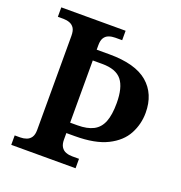

<svg xmlns="http://www.w3.org/2000/svg" viewBox="-129 -825 885 937"><g transform="rotate(20 313.5 -357.0)"><path d="M31 0V-49H60Q77 -49 92 -54.5Q107 -60 116 -73.5Q125 -87 125 -112V-600Q125 -627 116 -640.5Q107 -654 92 -659.5Q77 -665 60 -665H31V-714H365V-665H329Q311 -665 296 -659.5Q281 -654 272.5 -640.5Q264 -627 264 -602V-579H330Q465 -579 529.5 -524Q594 -469 594 -371Q594 -312 566.5 -260.5Q539 -209 476 -177.5Q413 -146 308 -146H264V-112Q264 -88 273 -74Q282 -60 297 -54.5Q312 -49 329 -49H365V0ZM302 -200Q353 -200 384.5 -216.5Q416 -233 430.5 -269.5Q445 -306 445 -367Q445 -448 415 -485.5Q385 -523 313 -523H264V-200Z"/></g></svg>

Font: Noto Rashi Hebrew SemiBold
Style: Regular
Weight: 600
Version: Version 1.006